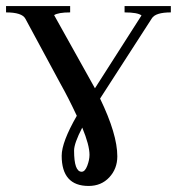

<svg xmlns="http://www.w3.org/2000/svg" viewBox="-31 -605 585 635"><path d="M201 -585V-564Q162 -564 148 -555L283 -313L437 -554Q424 -564 381 -564V-585H534V-564Q483 -564 471 -544L300 -279Q357 -161 357 -88Q357 -47 330.5 -18.5Q304 10 262 10Q173 10 173 -90Q173 -135 223 -222Q195 -282 169 -328L53 -543Q42 -564 -11 -564V-585ZM241 -183Q214 -131 214 -107Q214 -37 239 -37Q250 -37 257.5 -56.5Q265 -76 265 -93Q265 -125 241 -183Z"/></svg>

Font: Judson
Style: Regular
Weight: 400
Version: Version 20110429